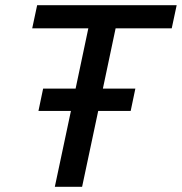

<svg xmlns="http://www.w3.org/2000/svg" viewBox="-20 -719 700 739"><path d="M253 -292H128L146 -378H271L320 -610H104L123 -699H660L641 -610H425L376 -378H501L483 -292H358L296 0H191Z"/></svg>

Font: Prompt
Style: Italic
Weight: 400
Italic angle: -12°
Designer: Katatrad Team
Foundry: CadsonDemak
Version: Version 1.001